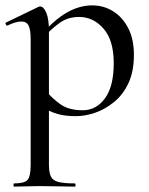

<svg xmlns="http://www.w3.org/2000/svg" viewBox="-23 -419 554 714"><path d="M30 275Q27 275 27 269Q27 263 30 263Q68 263 79.5 250Q91 237 91 194V-274Q91 -308 83.5 -323.5Q76 -339 56 -339Q47 -339 34 -335.5Q21 -332 5 -324Q1 -323 -1.5 -328.5Q-4 -334 -1 -335L119 -393Q122 -395 126 -395Q139 -395 149 -372Q159 -349 159 -304V194Q159 222 166 237Q173 252 193.5 257.5Q214 263 255 263Q258 263 258 269Q258 275 255 275Q228 275 195 274Q162 273 125 273Q98 273 73 274Q48 275 30 275ZM258 13Q220 13 191.5 5Q163 -3 126 -25L147 -82Q173 -51 203.5 -30Q234 -9 285 -9Q335 -9 367.5 -53.5Q400 -98 400 -184Q400 -269 362 -312.5Q324 -356 271 -356Q229 -356 197.5 -333Q166 -310 136 -277L127 -286Q178 -345 225 -372Q272 -399 320 -399Q362 -399 397 -377.5Q432 -356 453.5 -315Q475 -274 475 -215Q475 -153 454.5 -109.5Q434 -66 400.5 -39Q367 -12 330 0.5Q293 13 258 13Z"/></svg>

Font: Cormorant Light Medium
Style: Regular
Weight: 500
Version: Version 4.000